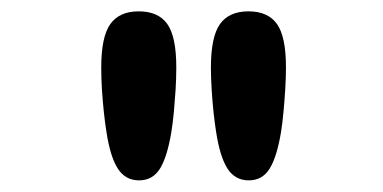

<svg xmlns="http://www.w3.org/2000/svg" viewBox="-20 -686 659 330"><path d="M219 -376Q195.5 -376 182.5 -396.2Q169.5 -416.5 163 -459Q160.5 -474.5 158.5 -493.2Q156.5 -512 155.2 -532Q154 -552 154 -570Q154 -622.5 169.5 -644.5Q185 -666.5 218.5 -666.5Q252 -666.5 267.5 -644.8Q283 -623 283 -570.5Q283 -551.5 281.8 -531.8Q280.5 -512 278.8 -493.2Q277 -474.5 274.5 -459Q267.5 -416.5 255 -396.2Q242.5 -376 219 -376ZM407.5 -376Q384 -376 371 -396.2Q358 -416.5 351.5 -459Q349 -474.5 347 -493.2Q345 -512 343.8 -532Q342.5 -552 342.5 -570Q342.5 -622.5 358 -644.5Q373.5 -666.5 407 -666.5Q440.5 -666.5 456 -644.8Q471.5 -623 471.5 -570.5Q471.5 -551.5 470.2 -531.8Q469 -512 467.2 -493.2Q465.5 -474.5 463 -459Q456 -416.5 443.5 -396.2Q431 -376 407.5 -376Z"/></svg>

Font: Sono Monospace
Style: Bold
Weight: 700
Designer: Tyler Finck
Foundry: Tyler Finck
Version: Version 2.112